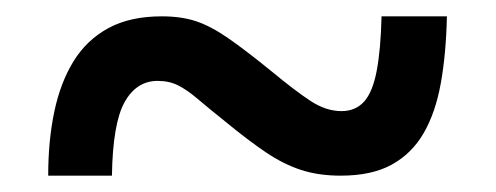

<svg xmlns="http://www.w3.org/2000/svg" viewBox="-20 -474 607 235"><path d="M39 -259Q39 -302 46.5 -337.5Q54 -373 70 -399Q86 -425 112.5 -439.5Q139 -454 178 -454Q202 -454 220 -448Q238 -442 259 -427.5Q280 -413 312 -387Q341 -363 360 -350.5Q379 -338 398 -338Q415 -338 425.5 -349.5Q436 -361 441 -387Q446 -413 447 -454H527Q526 -408 519.5 -372Q513 -336 498.5 -311Q484 -286 459.5 -272.5Q435 -259 397 -259Q370 -259 348.5 -266Q327 -273 305.5 -287.5Q284 -302 256 -325Q236 -341 222.5 -352.5Q209 -364 198 -369.5Q187 -375 173 -375Q147 -375 132.5 -349Q118 -323 117 -259Z"/></svg>

Font: Noto Serif Ethiopic ExtraBold
Style: Regular
Weight: 800
Version: Version 2.102